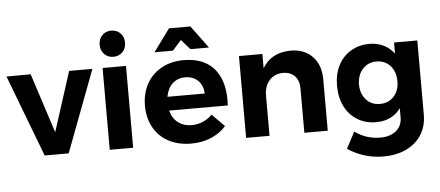

<svg xmlns="http://www.w3.org/2000/svg" viewBox="-62 -917 2886 1258"><g transform="rotate(-5 1381.0 -288.5)"><path d="M-3 -537 156 -538 283 -146 409 -538H562L359 0H201Z M629 -538H783V0H629ZM706 -605Q670 -605 646.5 -629.5Q623 -654 623 -691Q623 -729 646.5 -753Q670 -777 706 -777Q743 -777 766.5 -753Q790 -729 790 -691Q790 -653 766.5 -629Q743 -605 706 -605Z M1426 -259Q1426 -235 1425 -222H1039Q1052 -171 1089 -142.5Q1126 -114 1178 -114Q1216 -114 1251 -128.5Q1286 -143 1314 -171L1395 -89Q1354 -43 1295.5 -18.5Q1237 6 1165 6Q1080 6 1016.5 -28Q953 -62 918.5 -124Q884 -186 884 -267Q884 -349 919 -411.5Q954 -474 1017 -508.5Q1080 -543 1161 -543Q1291 -543 1358.5 -468Q1426 -393 1426 -259ZM1281 -313Q1279 -366 1247 -398Q1215 -430 1162 -430Q1112 -430 1078.5 -398.5Q1045 -367 1036 -313ZM1335 -611H1213L1156 -676L1098 -611H977L1085 -759H1226Z M2063 -338V0H1909V-293Q1909 -344 1880.5 -373.5Q1852 -403 1803 -403Q1746 -402 1713 -363.5Q1680 -325 1680 -265V0H1526V-538H1680V-444Q1736 -542 1866 -544Q1956 -544 2009.5 -488Q2063 -432 2063 -338Z M2699 -538V-50Q2699 26 2663 82.5Q2627 139 2562 169.5Q2497 200 2412 200Q2346 200 2286.5 181Q2227 162 2178 129L2235 21Q2311 75 2402 75Q2468 75 2507 42.5Q2546 10 2546 -45V-106Q2519 -68 2478 -48Q2437 -28 2384 -28Q2315 -28 2261.5 -60.5Q2208 -93 2178.5 -152Q2149 -211 2149 -288Q2149 -364 2178.5 -421.5Q2208 -479 2261.5 -511Q2315 -543 2384 -543Q2436 -543 2477 -522.5Q2518 -502 2546 -465V-538ZM2293 -284Q2294 -222 2328.5 -183.5Q2363 -145 2420 -145Q2476 -145 2511 -183.5Q2546 -222 2546 -284Q2546 -346 2511 -385Q2476 -424 2420 -424Q2364 -424 2329 -385Q2294 -346 2293 -284Z"/></g></svg>

Font: Argentum Sans SemiBold
Style: Regular
Weight: 600
Designer: Julieta Ulanovsky (Modified by Cristiano Sobral)
Foundry: Julieta Ulanovsky
Version: Version 5.001;November 22, 2018;FontCreator 11.5.0.2425 64-b